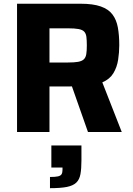

<svg xmlns="http://www.w3.org/2000/svg" viewBox="-20 -708 712 1030"><path d="M71.4 0V-688H411.9Q479.2 -688 520.5 -673.4Q561.9 -658.9 583.3 -630.4Q604.8 -601.9 612.3 -560.3Q619.8 -518.8 619.8 -465.9Q619.8 -426.8 613.7 -387.2Q607.6 -347.6 588.4 -315.5Q569.1 -283.4 528.9 -266.1L633.1 0H451.9L355.2 -274.8L398.5 -250.9Q390.2 -246.2 380.6 -245.2Q370.9 -244.3 356.7 -244.3H245.4V0ZM245.4 -372.7H344.5Q379.1 -372.7 399.5 -376.4Q419.9 -380.2 430 -390.1Q440.1 -400 442.9 -417.9Q445.8 -435.8 445.8 -464.2Q445.8 -492.7 443.4 -510.7Q440.9 -528.6 431.5 -538.5Q422.2 -548.3 401.6 -552.2Q381 -556.1 344.7 -556.1H245.4ZM248.1 301.5V241.4Q276.7 241.4 290.9 238.2Q305.2 235 310.2 226.7Q315.3 218.4 315.3 203.2V190.9H255.5V72.4H416.9V152.5Q416.9 197.3 411.5 226.4Q406.2 255.5 389 271.9Q371.9 288.2 338.3 294.9Q304.7 301.5 248.1 301.5Z"/></svg>

Font: Saira Thin
Style: Regular
Weight: 100
Designer: Hector Gatti with collaboration of the Omnibus-Type team
Foundry: Omnibus-Type
Version: Version 1.101